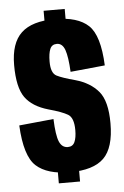

<svg xmlns="http://www.w3.org/2000/svg" viewBox="-51 -717 488 757"><g transform="rotate(-5 193.5 -338.5)"><path d="M150.5 -604H234V-679.5H150.5ZM151 3.5H235V-73.5H151ZM199 -36.5Q291.5 -36.5 333 -77.2Q374.5 -118 374.5 -215Q374.5 -303 342.2 -341.2Q310 -379.5 252 -396Q201 -409.5 178.8 -420.8Q156.5 -432 156.5 -477.5Q156.5 -509.5 163.8 -527.2Q171 -545 191 -545Q213 -545 222.8 -517.5Q232.5 -490 235.5 -430.5L372 -444Q367 -563 324.5 -603Q282 -643 191.5 -643Q101 -643 58.5 -603Q16 -563 16 -476Q16 -388 44.2 -348.2Q72.5 -308.5 135.5 -290.5Q188.5 -276 211.2 -262.5Q234 -249 234 -200Q234 -170 226.2 -153Q218.5 -136 199 -136Q176 -136 165.2 -161Q154.5 -186 152 -251L15.5 -237.5Q21.5 -116 65.2 -76.2Q109 -36.5 199 -36.5Z"/></g></svg>

Font: Anybody ExtraCondensed
Style: Bold
Weight: 700
Width: 2
Version: Version 1.113;gftools[0.9.25]